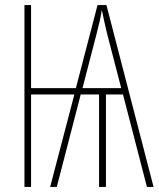

<svg xmlns="http://www.w3.org/2000/svg" viewBox="-20 -734 623 754"><path d="M583 0H557L463 -363H396V0H369V-363H297L203 0H177L272 -363H102V0H76V-714H102V-388H278L363 -714H398ZM360 -604 304 -388H456L400 -604Q387 -659 380 -695Q373 -652 360 -604Z"/></svg>

Font: Noto Sans Display Thin Cond
Style: Regular
Weight: 250
Width: 3
Designer: Monotype Design team
Foundry: Monotype Imaging Inc.
Version: Version 1.000